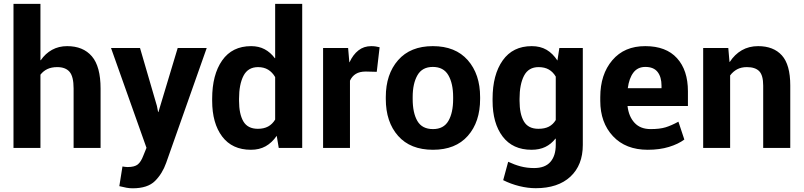

<svg xmlns="http://www.w3.org/2000/svg" viewBox="-20 -782 4249 1015"><path d="M193.8 -463.9 195.3 -463.4Q219.7 -499 255.1 -518.6Q290.5 -538.1 335 -538.1Q419.4 -538.1 465.6 -484.4Q511.7 -430.7 511.7 -313.5V0H369.1V-314.5Q369.1 -377 347.9 -402.1Q326.7 -427.2 282.7 -427.2Q252.4 -427.2 230.7 -417Q209 -406.7 193.8 -387.2V0H51.3V-761.7H193.8Z M809.6 -221.7 815.9 -189.5H817.4L919.4 -528.3H1072.8L858.4 79.1Q838.4 135.7 799.6 174.6Q760.7 213.4 681.6 213.4Q663.6 213.4 648.4 210.4Q633.3 207.5 610.8 202.1L627.4 98.1Q633.8 99.1 641.1 100.1Q648.4 101.1 654.3 101.1Q691.4 101.1 708.5 87.2Q725.6 73.2 737.8 40.5L754.4 -0.5L566.9 -528.3H720.2Z M1101.6 -259.8Q1101.6 -387.2 1154.5 -462.6Q1207.5 -538.1 1307.6 -538.1Q1348.1 -538.1 1378.9 -521.7Q1409.7 -505.4 1433.1 -474.1L1434.6 -474.6V-761.7H1577.6V0H1453.6L1442.9 -64Q1417.5 -27.3 1384.3 -8.8Q1351.1 9.8 1306.6 9.8Q1207.5 9.8 1154.5 -60.3Q1101.6 -130.4 1101.6 -249.5ZM1243.7 -249.5Q1243.7 -179.2 1266.6 -140.1Q1289.6 -101.1 1343.3 -101.1Q1375 -101.1 1397.5 -113.3Q1419.9 -125.5 1434.6 -149.9V-374.5Q1419.9 -399.9 1397.5 -413.6Q1375 -427.2 1344.2 -427.2Q1291 -427.2 1267.3 -381.6Q1243.7 -335.9 1243.7 -259.8Z M1971.7 -402.3 1913.6 -403.8Q1881.3 -403.8 1861.1 -391.4Q1840.8 -378.9 1830.1 -355.5V0H1688V-528.3H1820.3L1826.7 -453.1L1827.6 -452.6Q1846.2 -493.2 1874.8 -515.6Q1903.3 -538.1 1942.9 -538.1Q1954.6 -538.1 1966.3 -536.4Q1978 -534.7 1986.8 -532.2Z M2019.5 -269Q2019.5 -389.6 2084.5 -463.9Q2149.4 -538.1 2268.1 -538.1Q2387.7 -538.1 2452.9 -463.9Q2518.1 -389.6 2518.1 -269V-258.8Q2518.1 -137.2 2453.1 -63.7Q2388.2 9.8 2269 9.8Q2149.4 9.8 2084.5 -63.7Q2019.5 -137.2 2019.5 -258.8ZM2161.6 -258.8Q2161.6 -185.1 2186.5 -142.3Q2211.4 -99.6 2269 -99.6Q2325.2 -99.6 2350.3 -142.6Q2375.5 -185.5 2375.5 -258.8V-269Q2375.5 -340.8 2350.1 -384.5Q2324.7 -428.2 2268.1 -428.2Q2211.9 -428.2 2186.8 -384.3Q2161.6 -340.3 2161.6 -269Z M2584 -259.8Q2584 -387.2 2637.5 -462.6Q2690.9 -538.1 2791 -538.1Q2836.4 -538.1 2869.4 -518.8Q2902.3 -499.5 2926.8 -461.9L2937 -528.3H3061V-15.6Q3061 90.8 2995.4 151.9Q2929.7 212.9 2812 212.9Q2770 212.9 2724.9 201.7Q2679.7 190.4 2640.1 170.4L2666.5 73.2Q2699.7 88.9 2732.9 97.7Q2766.1 106.4 2803.7 106.4Q2861.3 106.4 2889.6 74Q2918 41.5 2918 -16.1V-48.8L2916.5 -49.3Q2893.6 -20 2862.5 -5.1Q2831.5 9.8 2790 9.8Q2690.4 9.8 2637.2 -60.3Q2584 -130.4 2584 -249.5ZM2726.6 -249.5Q2726.6 -179.2 2749.5 -140.1Q2772.5 -101.1 2826.2 -101.1Q2859.4 -101.1 2881.6 -112.5Q2903.8 -124 2918 -147.5V-377Q2903.8 -401.4 2881.6 -414.3Q2859.4 -427.2 2827.1 -427.2Q2773.9 -427.2 2750.2 -381.6Q2726.6 -335.9 2726.6 -259.8Z M3404.3 9.8Q3287.6 9.8 3220.5 -62Q3153.3 -133.8 3153.3 -249V-268.6Q3153.3 -388.7 3217 -463.6Q3280.8 -538.6 3391.6 -538.1Q3501 -538.1 3558.8 -474.6Q3616.7 -411.1 3616.7 -299.3V-221.7H3297.4Q3303.7 -166 3334.5 -132.8Q3365.2 -99.6 3419.4 -99.6Q3467.8 -99.6 3498.3 -108.9Q3528.8 -118.2 3566.4 -138.7L3597.7 -44.4Q3565.9 -20.5 3516.6 -5.4Q3467.3 9.8 3404.3 9.8ZM3391.6 -428.2Q3351.1 -428.2 3328.4 -398.2Q3305.7 -368.2 3298.8 -315.9H3477.1V-328.6Q3477.1 -375 3456.3 -401.6Q3435.5 -428.2 3391.6 -428.2Z M3830.1 -528.3 3836.4 -455.1 3837.9 -454.6Q3863.8 -494.6 3901.6 -516.4Q3939.5 -538.1 3987.8 -538.1Q4069.3 -538.1 4113.5 -489Q4157.7 -439.9 4157.7 -330.1V0H4014.6V-329.6Q4014.6 -383.8 3993.7 -405.5Q3972.7 -427.2 3928.2 -427.2Q3898.9 -427.2 3877.2 -415.8Q3855.5 -404.3 3839.8 -383.3V0H3697.3V-528.3Z"/></svg>

Font: Roboto Web
Style: Bold
Weight: 700
Designer: Google
Version: Version 1.200310; 2013